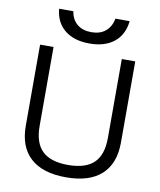

<svg xmlns="http://www.w3.org/2000/svg" viewBox="-102 -1037 938 1126"><g transform="rotate(10 367.5 -473.5)"><path d="M368 10Q229 10 156.7 -55.7Q84.3 -121.4 84.3 -246.7V-730H164.4V-260Q164.4 -159.4 214 -111.4Q263.7 -63.4 367.7 -63.4Q471.6 -63.4 521.3 -111.4Q570.9 -159.4 570.9 -260V-730H651V-246.7Q651 -121.4 579 -55.7Q507 10 368 10ZM367.7 -786.7Q275.7 -786.7 220.5 -831Q165.3 -875.3 157.6 -956.7H242.4Q250 -907.4 282.7 -880.7Q315.4 -854 367.7 -854Q418.6 -854 451.1 -880.7Q483.6 -907.4 492.9 -956.7H577.7Q569 -875.3 514.2 -831Q459.3 -786.7 367.7 -786.7Z"/></g></svg>

Font: M PLUS 1 Thin
Style: Regular
Weight: 100
Designer: Coji Morishita
Foundry: UNDERFOREST DESIGN
Version: Version 1.001